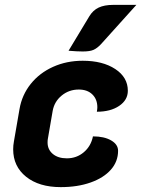

<svg xmlns="http://www.w3.org/2000/svg" viewBox="-20 -758 579 787"><path d="M34 -146Q34 -162 37 -178L60 -311Q70 -369 106 -414Q142 -459 197.5 -484Q253 -509 319 -509Q401 -509 452.5 -475Q504 -441 504 -386Q504 -348 468.5 -324Q433 -300 377 -300Q379 -312 379 -318Q379 -351 358.5 -371Q338 -391 303 -391Q263 -391 233 -366.5Q203 -342 196 -304L176 -188Q175 -183 175 -174Q175 -145 196.5 -127Q218 -109 254 -109Q294 -109 323.5 -134Q353 -159 361 -199Q407 -199 435.5 -182.5Q464 -166 464 -140Q464 -96 434.5 -62.5Q405 -29 351.5 -10Q298 9 229 9Q140 9 87 -33.5Q34 -76 34 -146ZM346 -691Q361 -716 384.5 -727Q408 -738 444 -738H539L394 -577Q378 -560 363 -553.5Q348 -547 319 -547Q297 -547 261 -550Z"/></svg>

Font: K2D ExtraBold
Style: Italic
Weight: 800
Italic angle: -10°
Designer: Katatrad Aksorn Co.,Ltd.
Foundry: Cadson Demak Co.,Ltd.
Version: Version 1.000; ttfautohint (v1.6)